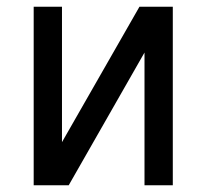

<svg xmlns="http://www.w3.org/2000/svg" viewBox="-20 -550 613 570"><path d="M80 0V-530H164V-128L394 -530H493V0H409V-394L184 0Z"/></svg>

Font: Geist
Style: Regular
Weight: 400
Designer: Basement.studio, Andrés Briganti, Mateo Zaragoza
Foundry: Basement.studio, Vercel, Andrés Briganti, Guido Ferreyra, Mateo Zaragoza
Version: Version 1.401